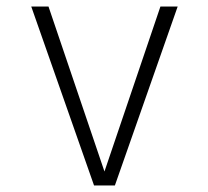

<svg xmlns="http://www.w3.org/2000/svg" viewBox="-20 -570 640 590"><path d="M269 0 76 -550H129L301 -43L473 -550H526L333 0Z"/></svg>

Font: Tiny Thin
Style: Regular
Weight: 100
Monospace: yes
Designer: Philipp Nurullin, Konstantin Bulenkov
Foundry: JetBrains
Version: Version 2.251; ttfautohint (v1.8.4.7-5d5b)